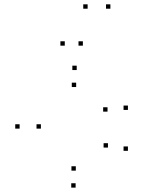

<svg xmlns="http://www.w3.org/2000/svg" viewBox="-20 -836 660 878"><path d="M326.7 -55.7V-75.7H306.7V-55.7ZM167 -247.8V-267.8H147V-247.8ZM328.3 -438V-458H308.3V-438ZM471.7 -325.5V-345.5H451.7V-325.5ZM565 -333.3V-353.3H545V-333.3ZM330.8 -515.7V-535.7H310.8V-515.7ZM69.7 -247.8V-267.8H49.7V-247.8ZM325.8 22V2H305.8V22ZM565 -146.3V-166.3H545V-146.3ZM473.7 -161.2V-181.2H453.7V-161.2ZM380.7 -796.2V-816.2H360.7V-796.2ZM484.8 -796.2V-816.2H464.8V-796.2ZM359 -627.2V-647.2H339V-627.2ZM276.2 -627.2V-647.2H256.2V-627.2Z"/></svg>

Font: Monaspace Neon Dots Var
Style: Regular
Weight: 400
Designer: Riley Cran and the Lettermatic Team
Version: Version 1.100 (Monaspace Neon Dots)